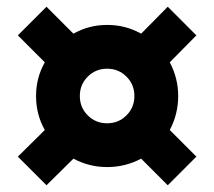

<svg xmlns="http://www.w3.org/2000/svg" viewBox="-20 -554 636 570"><path d="M33 -89 113 -168Q87 -214 87 -269Q87 -323 113 -369L33 -449L118 -534L198 -454Q244 -480 298 -480Q353 -480 399 -454L478 -534L563 -449L484 -369Q509 -322 509 -269Q509 -215 484 -168L563 -89L478 -4L399 -83Q352 -58 298 -58Q245 -58 198 -83L118 -4ZM298 -188Q332 -188 355.5 -211.5Q379 -235 379 -269Q379 -303 355.5 -326.5Q332 -350 298 -350Q264 -350 240.5 -326.5Q217 -303 217 -269Q217 -235 240.5 -211.5Q264 -188 298 -188Z"/></svg>

Font: Evergrow Sans 
Style: ExtraBold
Weight: 800
Foundry: 10Web
Version: Version 1.000